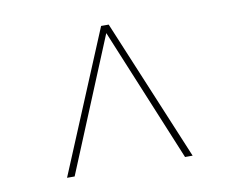

<svg xmlns="http://www.w3.org/2000/svg" viewBox="-54 -624 671 548"><g transform="rotate(-10 281.0 -350.0)"><path d="M270 -555H292L463 -145H441L277 -542H285L121 -145H99Z"/></g></svg>

Font: Montserrat
Style: Regular
Weight: 400
Designer: Julieta Ulanovsky
Foundry: Julieta Ulanovsky
Version: Version 8.000